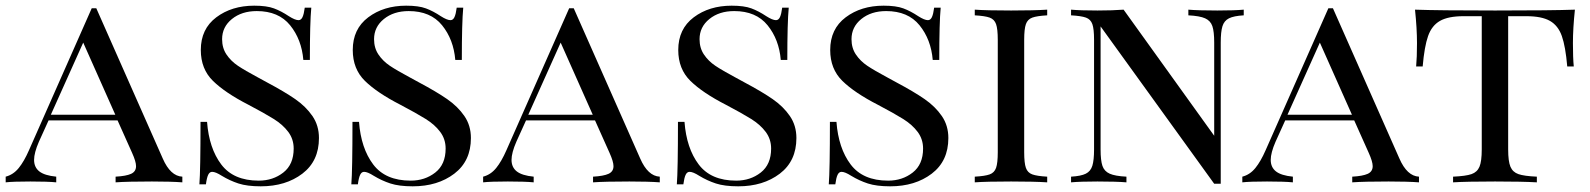

<svg xmlns="http://www.w3.org/2000/svg" viewBox="-23 -642 5599 676"><path d="M619 -20V0Q579 -3 512 -3Q426 -3 384 0V-20Q421 -22 438.5 -30Q456 -38 456 -57Q456 -73 442 -104L391 -218H148L114 -143Q97 -104 97 -79Q97 -53 115.5 -38.5Q134 -24 175 -20V0Q145 -3 84 -3Q23 -3 -3 0V-20Q24 -27 43 -50.5Q62 -74 79 -113L300 -613H316L550 -84Q577 -22 619 -20ZM383 -238 270 -492 156 -238Z M994 -585Q1016 -571 1028 -571Q1037 -571 1042 -581.5Q1047 -592 1050 -615H1073Q1068 -563 1068 -431H1045Q1039 -503 998.5 -553Q958 -603 881 -603Q828 -603 793.5 -575Q759 -547 759 -504Q759 -473 774.5 -450Q790 -427 814.5 -410.5Q839 -394 884 -370L917 -352Q979 -319 1016.5 -293Q1054 -267 1077 -233.5Q1100 -200 1100 -156Q1100 -75 1041.5 -30.5Q983 14 895 14Q847 14 816.5 4Q786 -6 758 -23Q736 -37 724 -37Q715 -37 710 -26.5Q705 -16 702 7H679Q683 -42 683 -213H706Q713 -120 756 -63Q799 -6 888 -6Q938 -6 974.5 -34.5Q1011 -63 1011 -119Q1011 -152 992 -177.5Q973 -203 941 -223Q909 -243 852 -273Q770 -315 727 -357Q684 -399 684 -466Q684 -540 738.5 -581Q793 -622 872 -622Q916 -622 941.5 -612.5Q967 -603 994 -585Z M1529 -585Q1551 -571 1563 -571Q1572 -571 1577 -581.5Q1582 -592 1585 -615H1608Q1603 -563 1603 -431H1580Q1574 -503 1533.5 -553Q1493 -603 1416 -603Q1363 -603 1328.5 -575Q1294 -547 1294 -504Q1294 -473 1309.5 -450Q1325 -427 1349.5 -410.5Q1374 -394 1419 -370L1452 -352Q1514 -319 1551.5 -293Q1589 -267 1612 -233.5Q1635 -200 1635 -156Q1635 -75 1576.5 -30.5Q1518 14 1430 14Q1382 14 1351.5 4Q1321 -6 1293 -23Q1271 -37 1259 -37Q1250 -37 1245 -26.5Q1240 -16 1237 7H1214Q1218 -42 1218 -213H1241Q1248 -120 1291 -63Q1334 -6 1423 -6Q1473 -6 1509.5 -34.5Q1546 -63 1546 -119Q1546 -152 1527 -177.5Q1508 -203 1476 -223Q1444 -243 1387 -273Q1305 -315 1262 -357Q1219 -399 1219 -466Q1219 -540 1273.5 -581Q1328 -622 1407 -622Q1451 -622 1476.5 -612.5Q1502 -603 1529 -585Z M2300 -20V0Q2260 -3 2193 -3Q2107 -3 2065 0V-20Q2102 -22 2119.5 -30Q2137 -38 2137 -57Q2137 -73 2123 -104L2072 -218H1829L1795 -143Q1778 -104 1778 -79Q1778 -53 1796.5 -38.5Q1815 -24 1856 -20V0Q1826 -3 1765 -3Q1704 -3 1678 0V-20Q1705 -27 1724 -50.5Q1743 -74 1760 -113L1981 -613H1997L2231 -84Q2258 -22 2300 -20ZM2064 -238 1951 -492 1837 -238Z M2675 -585Q2697 -571 2709 -571Q2718 -571 2723 -581.5Q2728 -592 2731 -615H2754Q2749 -563 2749 -431H2726Q2720 -503 2679.5 -553Q2639 -603 2562 -603Q2509 -603 2474.5 -575Q2440 -547 2440 -504Q2440 -473 2455.5 -450Q2471 -427 2495.5 -410.5Q2520 -394 2565 -370L2598 -352Q2660 -319 2697.5 -293Q2735 -267 2758 -233.5Q2781 -200 2781 -156Q2781 -75 2722.5 -30.5Q2664 14 2576 14Q2528 14 2497.5 4Q2467 -6 2439 -23Q2417 -37 2405 -37Q2396 -37 2391 -26.5Q2386 -16 2383 7H2360Q2364 -42 2364 -213H2387Q2394 -120 2437 -63Q2480 -6 2569 -6Q2619 -6 2655.5 -34.5Q2692 -63 2692 -119Q2692 -152 2673 -177.5Q2654 -203 2622 -223Q2590 -243 2533 -273Q2451 -315 2408 -357Q2365 -399 2365 -466Q2365 -540 2419.5 -581Q2474 -622 2553 -622Q2597 -622 2622.5 -612.5Q2648 -603 2675 -585Z M3210 -585Q3232 -571 3244 -571Q3253 -571 3258 -581.5Q3263 -592 3266 -615H3289Q3284 -563 3284 -431H3261Q3255 -503 3214.5 -553Q3174 -603 3097 -603Q3044 -603 3009.5 -575Q2975 -547 2975 -504Q2975 -473 2990.5 -450Q3006 -427 3030.5 -410.5Q3055 -394 3100 -370L3133 -352Q3195 -319 3232.5 -293Q3270 -267 3293 -233.5Q3316 -200 3316 -156Q3316 -75 3257.5 -30.5Q3199 14 3111 14Q3063 14 3032.5 4Q3002 -6 2974 -23Q2952 -37 2940 -37Q2931 -37 2926 -26.5Q2921 -16 2918 7H2895Q2899 -42 2899 -213H2922Q2929 -120 2972 -63Q3015 -6 3104 -6Q3154 -6 3190.5 -34.5Q3227 -63 3227 -119Q3227 -152 3208 -177.5Q3189 -203 3157 -223Q3125 -243 3068 -273Q2986 -315 2943 -357Q2900 -399 2900 -466Q2900 -540 2954.5 -581Q3009 -622 3088 -622Q3132 -622 3157.5 -612.5Q3183 -603 3210 -585Z M3664 -588Q3628 -586 3611.5 -580Q3595 -574 3589 -557Q3583 -540 3583 -502V-106Q3583 -68 3589 -51Q3595 -34 3611.5 -28Q3628 -22 3664 -20V0Q3618 -3 3537 -3Q3451 -3 3409 0V-20Q3445 -22 3461.5 -28Q3478 -34 3484 -51Q3490 -68 3490 -106V-502Q3490 -540 3484 -557Q3478 -574 3461.5 -580Q3445 -586 3409 -588V-608Q3451 -605 3537 -605Q3617 -605 3664 -608Z M4356 -588Q4321 -586 4304 -577.5Q4287 -569 4281 -549.5Q4275 -530 4275 -492V5H4252L3852 -549V-116Q3852 -77 3858.5 -58Q3865 -39 3884 -30.5Q3903 -22 3943 -20V0Q3907 -3 3841 -3Q3781 -3 3748 0V-20Q3783 -22 3800 -30.5Q3817 -39 3823 -58.5Q3829 -78 3829 -116V-502Q3829 -540 3823 -557Q3817 -574 3800.5 -580Q3784 -586 3748 -588V-608Q3781 -605 3841 -605Q3895 -605 3933 -608L4252 -164V-492Q4252 -531 4245.5 -550Q4239 -569 4220 -577.5Q4201 -586 4161 -588V-608Q4197 -605 4263 -605Q4323 -605 4356 -608Z M4973 -20V0Q4933 -3 4866 -3Q4780 -3 4738 0V-20Q4775 -22 4792.5 -30Q4810 -38 4810 -57Q4810 -73 4796 -104L4745 -218H4502L4468 -143Q4451 -104 4451 -79Q4451 -53 4469.5 -38.5Q4488 -24 4529 -20V0Q4499 -3 4438 -3Q4377 -3 4351 0V-20Q4378 -27 4397 -50.5Q4416 -74 4433 -113L4654 -613H4670L4904 -84Q4931 -22 4973 -20ZM4737 -238 4624 -492 4510 -238Z M5515 -490Q5515 -438 5518 -408H5495Q5489 -478 5476 -515Q5463 -552 5434 -568.5Q5405 -585 5351 -585H5287V-116Q5287 -74 5295 -55Q5303 -36 5323 -29Q5343 -22 5388 -20V0Q5336 -3 5241 -3Q5141 -3 5093 0V-20Q5138 -22 5158 -29Q5178 -36 5186 -55Q5194 -74 5194 -116V-585H5130Q5076 -585 5047 -568.5Q5018 -552 5005 -515Q4992 -478 4986 -408H4963Q4966 -440 4966 -490Q4966 -542 4959 -608Q5042 -605 5241 -605Q5439 -605 5522 -608Q5515 -542 5515 -490Z"/></svg>

Font: Playfair Display SC
Style: Regular
Weight: 400
Designer: Claus Eggers Sørensen
Foundry: Claus Eggers Sørensen
Version: Version 1.200; ttfautohint (v1.6)